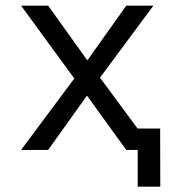

<svg xmlns="http://www.w3.org/2000/svg" viewBox="-20 -538 626 689"><path d="M474.1 131.8V0H433.1L292 -194.8L152.8 0H55.7L246.6 -256.3L55.7 -517.6H152.8L293.5 -321.3L433.1 -517.6H530.3L338.9 -259.3L474.1 -76.2V-76.7H554.7L555.2 131.8Z"/></svg>

Font: Cascadia Code PL SemiLight
Style: Regular
Weight: 350
Monospace: yes
Designer: Aaron Bell
Foundry: Saja Typeworks
Version: Version 2404.023; ttfautohint (v1.8.4)